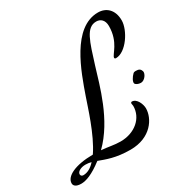

<svg xmlns="http://www.w3.org/2000/svg" viewBox="-444 -963 1234 1271"><g transform="rotate(-30 173.5 -327.5)"><path d="M587 -667C587 -749 538 -791 476 -791C280 -791 184 -507 129 -350C106 -285 52 -103 -23 7C-160 8 -240 49 -240 102C-240 118 -228 136 -184 136C-150 136 -97 119 -18 58C34 77 98 104 210 104C367 104 435 -6 435 -83C435 -113 414 -168 376 -168C372 -168 367 -165 367 -158C367 -151 370 -146 370 -138C370 -46 290 24 180 24C132 24 91 13 38 9C188 -137 244 -365 285 -497C334 -653 359 -745 436 -745C468 -745 495 -724 495 -677C495 -553 419 -502 419 -477C419 -474 422 -469 429 -469C508 -469 587 -593 587 -667ZM-145 94C-157 94 -164 86 -164 77C-164 56 -134 40 -99 40C-84 40 -69 42 -55 46C-82 76 -112 94 -145 94ZM541 -305C535 -323 525 -331 499 -331C493 -331 485 -330 480 -325C461 -307 445 -279 449 -265C452 -255 471 -245 491 -245C521 -245 547 -285 541 -305Z"/></g></svg>

Font: Mervale Script
Style: Regular
Weight: 400
Designer: Astigmatic (AOETI)
Foundry: Astigmatic (AOETI)
Version: Version 1.000